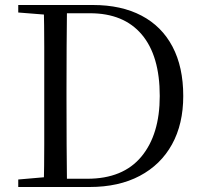

<svg xmlns="http://www.w3.org/2000/svg" viewBox="-20 -748 810 768"><path d="M53 0V-30L191 -42H202V0ZM155 0Q157 -84 157 -170.5Q157 -257 157 -358V-385Q157 -474 157 -559.5Q157 -645 155 -728H248Q247 -645 246.5 -560Q246 -475 246 -385V-358Q246 -257 246.5 -170.5Q247 -84 248 0ZM202 0V-33H329Q472 -33 545.5 -121.5Q619 -210 619 -364Q619 -525 547 -610Q475 -695 340 -695H202V-728H352Q465 -728 546 -685.5Q627 -643 670 -561.5Q713 -480 713 -364Q713 -252 668 -170.5Q623 -89 539 -44.5Q455 0 338 0ZM53 -698V-728H202V-687H191Z"/></svg>

Font: Noto Serif JP
Style: Regular
Weight: 400
Designer: Ryoko NISHIZUKA  (kana & ideographs); Frank Grießhammer (Latin, Greek & Cyrillic); Wenlong ZHANG  (bopomofo); Sandoll Co
Foundry: Adobe
Version: Version 2.003-H1;hotconv 1.1.1;makeotfexe 2.6.0